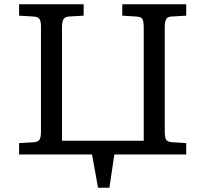

<svg xmlns="http://www.w3.org/2000/svg" viewBox="-20 -720 957 895"><path d="M437 155 409 0H69V-53L138 -57Q158 -59 164.5 -69.5Q171 -80 171 -108V-596Q171 -621 164 -631.5Q157 -642 135 -643L69 -647V-700H370V-647L301 -643Q284 -642 276.5 -631.5Q269 -621 269 -592V-64H650V-596Q650 -616 645 -629Q640 -642 614 -643L550 -647V-700H848V-647L780 -643Q762 -642 755 -631.5Q748 -621 748 -592V-104Q748 -84 753 -71.5Q758 -59 783 -57L848 -53V0H513L490 155Z"/></svg>

Font: Literata 7pt
Style: Regular
Weight: 400
Designer: Latin by Veronika Burian and Jose Scaglione. Greek by Irene Vlachou. Cyrillic by Vera Evstafieva.
Foundry: TypeTogether
Version: Version 3.002